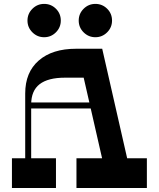

<svg xmlns="http://www.w3.org/2000/svg" viewBox="-20 -945 798 965"><path d="M364.3 0V-149.4H718.2V0ZM40 0V-149.4H261.3V0ZM106.7 -475.2Q106.7 -581.6 174.7 -640.8Q242.7 -700 362.5 -700H493.7L626.9 -115.3L501.2 -114L400.6 -554.6H306.4Q221.6 -554.6 179.1 -521.8Q136.7 -489 136.7 -419.9V-121.9L106.7 -122.7ZM116.7 -400V-430H538.2V-400ZM201.9 -757.9Q167.4 -757.9 142.8 -782.5Q118.1 -807.1 118.1 -841.6Q118.1 -876.1 142.8 -900.8Q167.4 -925.4 201.9 -925.4Q236.4 -925.4 261 -901.2Q285.6 -876.9 285.6 -841.6Q285.6 -807.1 261 -782.5Q236.4 -757.9 201.9 -757.9ZM459.4 -757.9Q424.9 -757.9 400.2 -782.5Q375.6 -807.1 375.6 -841.6Q375.6 -876.1 400.2 -900.8Q424.9 -925.4 459.4 -925.4Q493.9 -925.4 518.5 -901.2Q543.1 -876.9 543.1 -841.6Q543.1 -807.1 518.5 -782.5Q493.9 -757.9 459.4 -757.9Z"/></svg>

Font: Space Cowgirl
Style: Regular
Weight: 400
Designer: Valery Marier
Foundry: Valery Marier
Version: Version 1.000